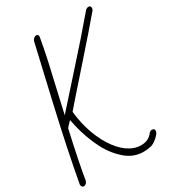

<svg xmlns="http://www.w3.org/2000/svg" viewBox="-238 -1095 1093 1223"><g transform="rotate(-30 308.0 -483.5)"><path d="M-7 -12Q34 -240 105 -549Q175 -850 198 -952Q202 -962 210.5 -969Q219 -976 227 -976Q243 -976 243 -958Q219 -822 189 -699Q169 -614 131 -444L341 -679Q466 -817 586 -959Q596 -967 607 -967Q623 -967 623 -950Q623 -939 615 -930Q548 -850 388 -669Q224 -484 185 -438Q194 -348 223 -269Q252 -190 294 -134.5Q336 -79 382 -55Q417 -35 458 -35Q516 -35 546 -79Q556 -87 564 -87Q584 -87 584 -69Q584 -58 570 -41.5Q556 -25 535.5 -11.5Q515 2 499 4Q472 9 451 9Q409 9 371 -8Q333 -25 297 -63Q241 -119 202 -210Q163 -301 145 -401Q140 -396 126.5 -382Q113 -368 108 -360Q56 -128 39 -19Q37 -7 28.5 1Q20 9 11 9Q-4 9 -7 -12Z"/></g></svg>

Font: Bad Script
Style: Regular
Weight: 400
Italic angle: -10°
Designer: Roman Shchyukin (Gaslight Type Foundry), Cyreal (Charset Expansion)
Foundry: Gaslight
Version: Version 2.000